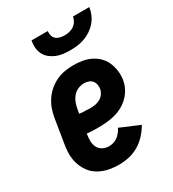

<svg xmlns="http://www.w3.org/2000/svg" viewBox="-183 -852 867 961"><g transform="rotate(-30 250.0 -371.0)"><path d="M222 8Q199 8 176.5 5Q154 2 133.5 -5.5Q113 -13 95.5 -25Q78 -37 65 -54Q52 -71 43.5 -91Q35 -111 31.5 -133Q28 -155 29.5 -178Q31 -201 35 -223L56 -353Q60 -379 68.5 -403.5Q77 -428 91.5 -450Q106 -472 127 -490Q148 -508 172 -519Q196 -530 221.5 -534Q247 -538 271 -538Q297 -538 322.5 -533.5Q348 -529 370 -518Q392 -507 409.5 -489.5Q427 -472 436.5 -449.5Q446 -427 449.5 -401.5Q453 -376 449 -350Q445 -326 433.5 -303.5Q422 -281 404 -263Q386 -245 363.5 -233Q341 -221 317 -215Q293 -209 269 -207Q245 -205 222 -205Q205 -205 189 -205.5Q173 -206 157 -208V-206Q154 -187 154 -167.5Q154 -148 162 -131.5Q170 -115 186.5 -106Q203 -97 222 -97Q235 -97 248 -100.5Q261 -104 272.5 -112.5Q284 -121 292.5 -132Q301 -143 307 -155L418 -108Q403 -82 382 -59Q361 -36 334.5 -20.5Q308 -5 279 1.5Q250 8 222 8ZM237 -309Q251 -309 265.5 -311.5Q280 -314 293 -321Q306 -328 315 -340.5Q324 -353 327 -367Q329 -380 326.5 -393Q324 -406 316 -415.5Q308 -425 295.5 -429Q283 -433 270 -433Q253 -433 235.5 -425.5Q218 -418 206 -403.5Q194 -389 187.5 -371.5Q181 -354 178 -336L174 -313Q185 -311 196.5 -310.5Q208 -310 219 -310Q219 -310 219 -310Q219 -310 219 -310Q224 -309 228.5 -309Q233 -309 237 -309ZM295 -610Q274 -610 254 -612.5Q234 -615 216 -622.5Q198 -630 183 -642Q168 -654 159 -671.5Q150 -689 148.5 -709.5Q147 -730 151 -750H245Q243 -737 246.5 -724Q250 -711 259.5 -703Q269 -695 282 -692Q295 -689 308 -689Q322 -689 335.5 -692Q349 -695 361 -703Q373 -711 380.5 -723.5Q388 -736 391 -750H485Q482 -729 473.5 -709Q465 -689 450.5 -672Q436 -655 417.5 -642.5Q399 -630 378 -622.5Q357 -615 336 -612.5Q315 -610 295 -610Z"/></g></svg>

Font: Iosevka Slab Extrabold
Style: Italic
Weight: 800
Italic angle: -9°
Monospace: yes
Designer: Belleve Invis
Foundry: Belleve Invis
Version: Version 11.1.0; ttfautohint (v1.8.3)